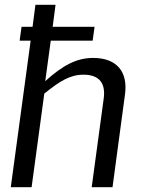

<svg xmlns="http://www.w3.org/2000/svg" viewBox="-20 -782 600 802"><path d="M70 -670 62 -612H108L25 0H112L165 -391C231 -444 273 -470 329 -470C397 -470 422 -432 413 -369L363 0H450L502 -387C515 -480 470 -540 369 -540C301 -540 243 -510 169 -443L192 -612H367L375 -670H200L212 -762H128L116 -670Z"/></svg>

Font: Cheyenne Sans
Style: Italic
Weight: 400
Italic angle: -8.13011°
Designer: The Public Sans project authors (U.S. Web Design System), Libre Franklin designed by Pablo Impallari and Rodrigo Fuenzal
Foundry: The Cheyenne Sans Project Authors
Version: Version 2.007